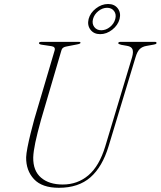

<svg xmlns="http://www.w3.org/2000/svg" viewBox="-20 -904 783 936"><path d="M493 -190 624 -625.5Q631 -650.5 625.8 -663.8Q620.5 -677 599.5 -680.5L571 -685.5Q556.5 -689 556.5 -693.5Q556.5 -700 569 -700H734Q743 -700 743 -695Q743 -692 740.8 -690.2Q738.5 -688.5 729 -686.5L693 -680Q673.5 -676.5 661.2 -664.8Q649 -653 640.5 -624L509.5 -191.5Q479 -90.5 420.8 -39.5Q362.5 11.5 267 11.5Q185 11.5 145.8 -30.5Q106.5 -72.5 107.5 -137.5Q108 -154.5 114 -185.5Q120 -216.5 129 -252.8Q138 -289 147 -322L246 -657Q252 -676 230.5 -679L183.5 -686Q170 -688 170 -694Q170 -700 184.5 -700H363.5Q372.5 -700 372.5 -695.5Q372.5 -690.5 356 -687.5L304.5 -677.5Q294.5 -676 288 -671.5Q281.5 -667 278.5 -655.5L180 -320Q161.5 -253.5 152.2 -209.5Q143 -165.5 142 -136.5Q141 -71.5 180 -38Q219 -4.5 286 -4.5Q358 -4.5 411 -49.5Q464 -94.5 493 -190ZM468.5 -737.5Q437.5 -737.5 421 -759.2Q404.5 -781 412 -811.5Q420 -841.5 447.8 -863Q475.5 -884.5 507 -884.5Q538 -884.5 554.2 -863Q570.5 -841.5 563 -811.5Q555 -781 527.2 -759.2Q499.5 -737.5 468.5 -737.5ZM502 -866Q479.5 -866 459.5 -850Q439.5 -834 433.5 -811.5Q427.5 -788.5 439.5 -772.5Q451.5 -756.5 473.5 -756.5Q496.5 -756.5 516.2 -772.5Q536 -788.5 542 -811.5Q548 -834 536.2 -850Q524.5 -866 502 -866Z"/></svg>

Font: Fraunces 72pt Thin
Style: Italic
Weight: 100
Italic angle: -16°
Version: Version 1.000;[b76b70a41]